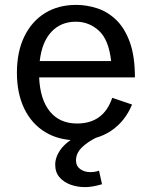

<svg xmlns="http://www.w3.org/2000/svg" viewBox="-20 -559 613 781"><path d="M293.5 11.7Q218.3 11.7 163.3 -22Q108.4 -55.7 78.6 -117.4Q48.8 -179.2 48.8 -263.2Q48.8 -347.7 78.6 -409.7Q108.4 -471.7 162.6 -505.4Q216.8 -539.1 290 -539.1Q332 -539.1 374.3 -525.6Q416.5 -512.2 451.4 -479.2Q486.3 -446.3 507.6 -388.9Q528.8 -331.5 528.8 -244.1H139.2Q143.1 -154.3 182.9 -105.5Q222.7 -56.6 293.5 -56.6Q401.4 -56.6 436.5 -161.1L517.1 -133.8Q488.8 -64.9 431.4 -26.6Q374 11.7 293.5 11.7ZM288.6 -470.7Q227.5 -470.7 189 -429.4Q150.4 -388.2 141.6 -310.5H432.1Q422.4 -397.5 382.3 -434.1Q342.3 -470.7 288.6 -470.7ZM325.7 202.1Q294.4 202.1 266.8 192.1Q239.3 182.1 221.9 161.9Q204.6 141.6 204.6 110.8Q204.6 79.1 227.5 47.9Q250.5 16.6 302.7 -10.3H331.5V0H373Q335.4 18.6 312.3 41.5Q289.1 64.5 289.1 94.2Q289.1 116.2 306.2 128.7Q323.2 141.1 347.2 141.1Q367.2 141.1 382.8 135.3L395 190.4Q372.6 196.8 356.4 199.5Q340.3 202.1 325.7 202.1Z"/></svg>

Font: Schibsted Grotesk
Style: Regular
Weight: 400
Designer: Bakken & Baeck AS, Henrik Kongsvoll
Foundry: Schibsted ASA
Version: Version 1.100; ttfautohint (v1.8.4.7-5d5b);gftools[0.9.25]